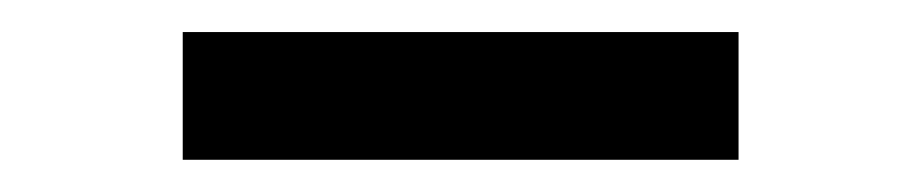

<svg xmlns="http://www.w3.org/2000/svg" viewBox="-20 -747 566 118"><path d="M433.9 -727.3V-648.8H92.3V-727.3Z"/></svg>

Font: Inter P Semi Bold
Style: Regular
Weight: 600
Designer: Rasmus Andersson
Foundry: rsms
Version: Version 3.018;git-588b23468